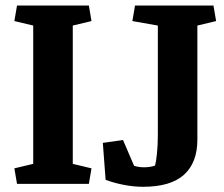

<svg xmlns="http://www.w3.org/2000/svg" viewBox="-20 -681 828 711"><path d="M103 -586.4 33.2 -603 43 -660.6H309.1L318.8 -603L249.5 -586.4V-74.2L318.8 -57.6L309.1 0H43L33.2 -57.6L103 -74.2ZM710.9 -164.1Q710.9 -78.6 661.4 -33.9Q611.8 10.7 509.8 10.7Q474.1 10.7 436.5 3.2Q398.9 -4.4 371.1 -15.1L360.8 -151.9L435.5 -162.6L476.6 -66.9Q494.1 -61.5 514.2 -61.5Q525.9 -61.5 537.1 -63.5Q548.3 -65.4 554.2 -67.9Q558.1 -82 561.3 -113Q564.5 -144 564.5 -180.2V-586.4L470.2 -603L480 -660.6H770.5L780.3 -603L710.9 -586.4Z"/></svg>

Font: Noticia Text
Style: Bold
Weight: 700
Designer: JM Sole
Foundry: JM Sole
Version: Version 1.003